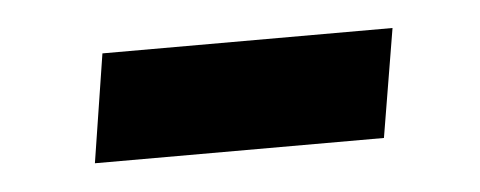

<svg xmlns="http://www.w3.org/2000/svg" viewBox="-25 -360 450 180"><g transform="rotate(-5 199.5 -270.0)"><path d="M59 -219 75 -321H348L331 -219Z"/></g></svg>

Font: Nunito Sans 7pt SemiCondensed
Style: Bold Italic
Weight: 700
Width: 4
Italic angle: -9°
Designer: Vernon Adams
Foundry: Vernon Adams
Version: Version 3.101;gftools[0.9.27]